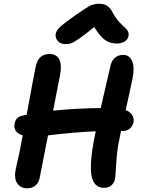

<svg xmlns="http://www.w3.org/2000/svg" viewBox="-20 -999 763 1031"><path d="M331.1 -762.2Q306.2 -762.2 291.3 -777.8Q276.4 -793.5 278.8 -815.9Q281.2 -832.5 299.3 -851.1Q317.4 -869.6 381.8 -915Q392.6 -922.4 411.9 -935.3Q431.2 -948.2 437.5 -952.4Q443.8 -956.5 456.1 -963.9Q468.3 -971.2 474.9 -973.1Q481.4 -975.1 490.7 -977.1Q500 -979 509.8 -979Q538.1 -979 555.2 -968Q572.3 -957 585.9 -930.2Q600.1 -903.8 618.4 -883.1Q636.7 -862.3 648.2 -853.3Q659.7 -844.2 666.3 -832.3Q672.9 -820.3 669.9 -805.2Q667 -787.1 649.4 -776.1Q631.8 -765.1 608.9 -765.1Q571.3 -765.1 544.7 -783.7Q518.1 -802.2 485.8 -854Q435.1 -811.5 403.6 -790.5Q372.1 -769.5 359.9 -765.9Q347.7 -762.2 331.1 -762.2ZM127 12.2Q89.4 12.2 71.3 -16.6Q53.2 -45.4 66.9 -101.1Q84 -172.9 102.1 -272Q48.8 -288.1 59.1 -336.9Q65.4 -370.6 100.1 -377.9Q103.5 -378.9 111.6 -380.4Q119.6 -381.8 123 -382.8Q128.9 -414.1 138.9 -468Q148.9 -522 156.5 -563Q164.1 -604 170.9 -637.2Q178.2 -674.8 196.8 -691.9Q215.3 -709 247.1 -709Q283.2 -709 298.3 -679.7Q313.5 -650.4 301.8 -591.8Q294.4 -556.2 282 -491.5Q269.5 -426.8 265.1 -404.8Q388.7 -417.5 521 -418.9Q532.2 -469.7 549.3 -542.5Q566.4 -615.2 570.8 -634.8Q583 -704.1 642.1 -704.1Q674.8 -704.1 689.2 -671.6Q703.6 -639.2 691.9 -578.1Q672.9 -487.3 654.8 -408.2Q678.7 -398.4 689.7 -380.6Q700.7 -362.8 696.8 -342.8Q692.4 -321.8 677.5 -308.8Q662.6 -295.9 641.1 -295.9H629.9Q627 -282.7 622.8 -260.7Q618.7 -238.8 617.2 -232.9Q608.4 -189.5 604.7 -127.7Q601.1 -65.9 599.1 -46.9Q595.7 -20 579.8 -5.1Q564 9.8 539.1 9.8Q483.4 9.8 471.4 -56.2Q459.5 -122.1 488.8 -268.1Q493.7 -290.5 494.1 -293.9Q380.9 -289.6 237.8 -272Q230 -233.4 214.8 -155.5Q199.7 -77.6 192.9 -43Q187.5 -17.1 169.9 -2.4Q152.3 12.2 127 12.2Z"/></svg>

Font: Shantell Sans Normal
Style: Italic
Weight: 600
Italic angle: -11.31°
Designer: Stephen Nixon, Anya Danilova, Shantell Martin
Foundry: Arrow Type
Version: Version 1.006;[559af2be0]